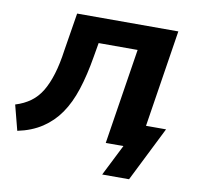

<svg xmlns="http://www.w3.org/2000/svg" viewBox="-72 -575 821 781"><g transform="rotate(10 338.0 -184.5)"><path d="M399 129 464 0H398L414 -97H623L510 129ZM28 14 1 -90Q37 -101 63.5 -120.5Q90 -140 108 -170Q126 -200 139 -242.5Q152 -285 160 -343L185 -498H603L525 0H391L453 -395H292L282 -337Q269 -259 249.5 -199Q230 -139 200.5 -96.5Q171 -54 128.5 -26Q86 2 28 14Z"/></g></svg>

Font: Nunito Sans 8pt
Style: Bold Italic
Weight: 700
Italic angle: -9°
Version: Version 3.101;gftools[0.9.27]